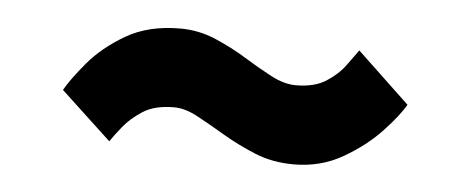

<svg xmlns="http://www.w3.org/2000/svg" viewBox="-28 -433 670 277"><g transform="rotate(5 306.5 -294.5)"><path d="M404 -204Q373 -204 347.5 -214.5Q322 -225 300 -238Q278 -251 259.5 -261Q241 -271 225 -271Q197 -271 180 -260Q163 -249 152.5 -236Q142 -223 136 -214L63 -282Q72 -298 92.5 -322.5Q113 -347 145.5 -366Q178 -385 224 -385Q251 -385 275.5 -374.5Q300 -364 321 -351Q342 -338 361 -328Q380 -318 397 -318Q424 -318 441 -329Q458 -340 468 -354Q478 -368 484 -376L560 -304Q551 -288 529 -264.5Q507 -241 475 -222.5Q443 -204 404 -204Z"/></g></svg>

Font: Inclusive Sans SemiBold
Style: Regular
Weight: 600
Designer: Olivia King
Foundry: Olivia King
Version: Version 2.004